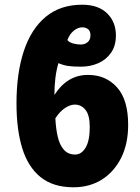

<svg xmlns="http://www.w3.org/2000/svg" viewBox="-20 -785 596 815"><path d="M292 10Q206 10 152.5 -33Q99 -76 74.5 -155.5Q50 -235 50 -346Q50 -474 81 -568Q112 -662 174 -713.5Q236 -765 329 -765Q397 -765 434.5 -728.5Q472 -692 472 -635Q472 -590 451 -560.5Q430 -531 396.5 -516.5Q363 -502 324 -502Q289 -502 269 -505Q249 -508 228 -517Q211 -460 211 -382Q237 -423 272.5 -445Q308 -467 354 -467Q429 -467 476.5 -414.5Q524 -362 524 -255Q524 -174 494 -114.5Q464 -55 412 -22.5Q360 10 292 10ZM323 -596Q340 -596 352 -606Q364 -616 364 -635Q364 -653 354 -661Q344 -669 329 -669Q311 -669 293.5 -655Q276 -641 266 -615Q274 -605 290.5 -600.5Q307 -596 323 -596ZM299 -129Q326 -129 343.5 -158.5Q361 -188 361 -246Q361 -296 343 -318.5Q325 -341 297 -341Q278 -341 256 -326.5Q234 -312 215 -283Q217 -240 225 -205Q233 -170 251 -149.5Q269 -129 299 -129Z"/></svg>

Font: Noto Sans ExtraCondensed Black
Style: Regular
Weight: 900
Width: 2
Designer: Monotype Design Team
Foundry: Monotype Imaging Inc.
Version: Version 2.013; ttfautohint (v1.8.4.7-5d5b)